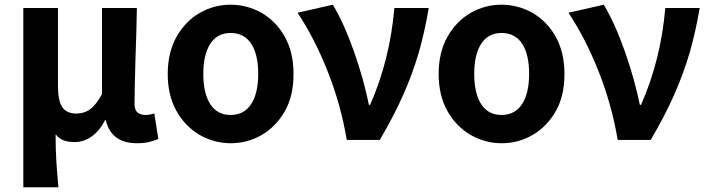

<svg xmlns="http://www.w3.org/2000/svg" viewBox="-20 -594 3009 815"><path d="M79 -560H226V-229Q226 -166 244.5 -139Q263 -112 304 -112Q338 -112 363.5 -131Q389 -150 413 -195V-560H561Q559 -445 555 -345Q551 -203 551 -153Q551 -128 563 -117Q575 -106 599 -106Q617 -106 635 -113L652 -4Q632 4 612 9Q592 14 562 14Q452 14 429 -84H426Q403 -39 369.5 -15Q336 9 297 9Q270 9 250.5 2Q231 -5 216 -24Q216 40 219 88.5Q222 137 228 201H79Z M828 -21Q765 -58 728.5 -124Q692 -190 692 -280Q692 -372 730 -439Q767 -504 827.5 -539Q888 -574 959 -574Q1029 -574 1091 -539Q1154 -502 1190 -436Q1226 -370 1226 -280Q1226 -186 1189 -122Q1152 -57 1091.5 -21.5Q1031 14 959 14Q890 14 828 -21ZM1076 -280Q1076 -364 1046 -409Q1016 -454 959 -454Q902 -454 872.5 -408Q843 -362 843 -280Q843 -198 872.5 -152Q902 -106 959 -106Q1016 -106 1046 -152Q1076 -198 1076 -280Z M1243 -540 1393 -574Q1442 -491 1483 -374Q1524 -257 1546 -149H1551Q1635 -339 1654 -560H1800Q1783 -460 1758 -372Q1731 -280 1691 -190Q1651 -100 1592 0H1452Q1427 -149 1371.5 -289.5Q1316 -430 1243 -540Z M1978 -21Q1915 -58 1878.5 -124Q1842 -190 1842 -280Q1842 -372 1880 -439Q1917 -504 1977.5 -539Q2038 -574 2109 -574Q2179 -574 2241 -539Q2304 -502 2340 -436Q2376 -370 2376 -280Q2376 -186 2339 -122Q2302 -57 2241.5 -21.5Q2181 14 2109 14Q2040 14 1978 -21ZM2226 -280Q2226 -364 2196 -409Q2166 -454 2109 -454Q2052 -454 2022.5 -408Q1993 -362 1993 -280Q1993 -198 2022.5 -152Q2052 -106 2109 -106Q2166 -106 2196 -152Q2226 -198 2226 -280Z M2393 -540 2543 -574Q2592 -491 2633 -374Q2674 -257 2696 -149H2701Q2785 -339 2804 -560H2950Q2933 -460 2908 -372Q2881 -280 2841 -190Q2801 -100 2742 0H2602Q2577 -149 2521.5 -289.5Q2466 -430 2393 -540Z"/></svg>

Font: Merged Yaku Han JP
Style: Bold
Weight: 700
Designer: Ryoko NISHIZUKA 西塚涼子 (kana, bopomofo & ideographs); Paul D. Hunt (Latin, Greek & Cyrillic); Sandoll Communications 산돌커뮤니
Foundry: Adobe
Version: Version 2.004